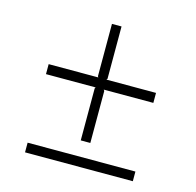

<svg xmlns="http://www.w3.org/2000/svg" viewBox="-97 -844 869 852"><g transform="rotate(15 337.5 -418.0)"><path d="M585 -137.2V-92.8H89.8V-137.2ZM583 -498V-452.1H355L358.9 -446.8V-208H314.9V-446.8L317.9 -452.1H89.8V-498H317.9L314.9 -502.9V-743.2H358.9V-502.9L355 -498Z"/></g></svg>

Font: Sinkin Sans 200 X Light
Style: Regular
Weight: 200
Designer: Keith Bates
Foundry: K-Type
Version: Sinkin Sans (version 1.0)  by Keith Bates   •   © 2014   www